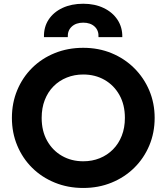

<svg xmlns="http://www.w3.org/2000/svg" viewBox="-20 -964 868 1000"><path d="M413.5 15Q333.5 15 265.5 -12.8Q197.5 -40.5 147.5 -90Q97.5 -139.5 69.8 -206Q42 -272.5 42 -350Q42 -428 69.8 -494.5Q97.5 -561 147.5 -610.5Q197.5 -660 265.5 -687.5Q333.5 -715 413.5 -715Q493.5 -715 561.2 -687Q629 -659 679.2 -609Q729.5 -559 757.5 -492.8Q785.5 -426.5 785.5 -350Q785.5 -272.5 757.5 -206Q729.5 -139.5 679.2 -90Q629 -40.5 561.2 -12.8Q493.5 15 413.5 15ZM413.5 -124Q460 -124 499.5 -140Q539 -156 568.5 -185.8Q598 -215.5 614.2 -257Q630.5 -298.5 630.5 -350Q630.5 -418.5 602 -469.2Q573.5 -520 524.5 -548Q475.5 -576 413.5 -576Q367.5 -576 327.8 -560Q288 -544 258.8 -514.5Q229.5 -485 213.2 -443.2Q197 -401.5 197 -350Q197 -281.5 225.5 -230.8Q254 -180 303 -152Q352 -124 413.5 -124ZM209 -770.5Q207.5 -822.5 233.2 -861.8Q259 -901 305.8 -922.8Q352.5 -944.5 413.5 -944.5Q474 -944.5 520.2 -922.2Q566.5 -900 592.2 -860.8Q618 -821.5 617 -770.5H493Q495 -805 473 -825.5Q451 -846 413.5 -846Q376 -846 353.8 -825.5Q331.5 -805 333 -770.5Z"/></svg>

Font: Geologica Cursive SemiBold
Style: Regular
Weight: 600
Designer: Sindre Bremnes, Frode Helland
Foundry: Monokrom Skriftforlag AS
Version: Version 1.010;gftools[0.9.28]